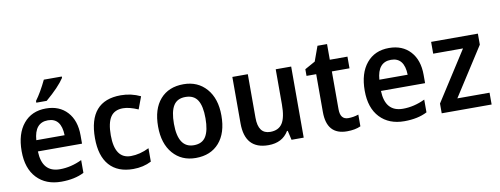

<svg xmlns="http://www.w3.org/2000/svg" viewBox="-63 -1097 3744 1439"><g transform="rotate(-10 1809.0 -378.0)"><path d="M508.8 -244.1H172.9Q178.2 -84 313 -84Q397.9 -84 481 -124V-26.9Q410.2 9.8 307.1 9.8Q190.4 9.8 121.8 -62.7Q53.2 -135.3 53.2 -266.1Q53.2 -399.4 116 -475.1Q178.7 -550.8 287.1 -550.8Q389.2 -550.8 449 -485.6Q508.8 -420.4 508.8 -307.1ZM175.8 -329.1H391.1Q387.7 -460.9 287.1 -460.9Q185.5 -460.9 175.8 -329.1ZM224.6 -619.1Q267.1 -676.3 310.1 -766.1H446.8V-755.9Q404.8 -691.9 303.7 -606H224.6Z M1006.3 -517.1 971.2 -422.9Q904.3 -452.1 856.9 -452.1Q791.5 -452.1 761.7 -407.2Q731.9 -362.3 731.9 -268.1Q731.9 -88.9 854 -88.9Q921.9 -88.9 993.2 -124V-22Q931.6 9.8 855 9.8Q736.8 9.8 674.1 -61Q611.3 -131.8 611.3 -267.1Q611.3 -550.8 856.9 -550.8Q936 -550.8 1006.3 -517.1Z M1331.1 9.8Q1223.1 9.8 1157.7 -65.7Q1092.3 -141.1 1092.3 -271Q1092.3 -404.3 1156.5 -477.5Q1220.7 -550.8 1334 -550.8Q1442.4 -550.8 1508.3 -475.3Q1574.2 -399.9 1574.2 -271Q1574.2 -137.7 1509.5 -64Q1444.8 9.8 1331.1 9.8ZM1333 -86.9Q1397 -86.9 1425 -132.8Q1453.1 -178.7 1453.1 -271Q1453.1 -363.8 1424.6 -408.9Q1396 -454.1 1332 -454.1Q1269 -454.1 1241 -408.7Q1212.9 -363.3 1212.9 -271Q1212.9 -86.9 1333 -86.9Z M2060.1 0 2043.9 -70.8H2038.1Q1989.7 9.8 1883.8 9.8Q1705.1 9.8 1705.1 -188V-541H1822.8V-209Q1822.8 -85.9 1914.1 -85.9Q1978 -85.9 2006.6 -130.4Q2035.2 -174.8 2035.2 -272.9V-541H2152.8V0Z M2585.9 -99.1V-9.8Q2543.5 9.8 2481.9 9.8Q2327.6 9.8 2327.6 -164.1V-452.1H2253.9V-502.9L2333 -546.9L2374 -660.2H2446.8V-541H2581.1V-452.1H2446.8V-164.1Q2446.8 -85.9 2507.8 -85.9Q2546.9 -85.9 2585.9 -99.1Z M3119.6 -244.1H2783.7Q2789.1 -84 2923.8 -84Q3008.8 -84 3091.8 -124V-26.9Q3021 9.8 2918 9.8Q2801.3 9.8 2732.7 -62.7Q2664.1 -135.3 2664.1 -266.1Q2664.1 -399.4 2726.8 -475.1Q2789.6 -550.8 2897.9 -550.8Q3000 -550.8 3059.8 -485.6Q3119.6 -420.4 3119.6 -307.1ZM2786.6 -329.1H3002Q2998.5 -460.9 2897.9 -460.9Q2796.4 -460.9 2786.6 -329.1Z M3583 0H3203.1V-74.2L3444.8 -451.2H3217.8V-541H3573.7V-457L3337.9 -89.8H3583Z"/></g></svg>

Font: Droid Sans TV
Style: Bold
Weight: 600
Version: Version 1.00